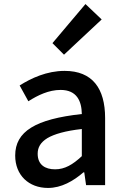

<svg xmlns="http://www.w3.org/2000/svg" viewBox="-20 -914 615 948"><path d="M499 -248V-331C499 -478 436 -564 299 -564C211 -564 134 -528 77 -492L120 -414C167 -444 221 -470 279 -470C360 -470 383 -414 384 -351C155 -326 55 -265 55 -146C55 -49 122 14 217 14C283 14 342 -20 392 -63H396L405 0H499V-165ZM214 -232C248 -252 303 -268 384 -277V-210V-143C339 -101 300 -78 252 -78C203 -78 166 -100 166 -155C166 -186 180 -211 214 -232ZM320 -797 239 -701 296 -644 389 -731 482 -818 402 -894Z"/></svg>

Font: GenSekiGothic2 TW M
Style: Regular
Weight: 500
Version: Version 2.100;PS 2.1;hotconv 16.6.51;makeotf.lib2.5.65220 DE